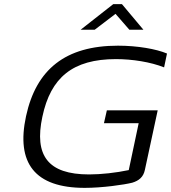

<svg xmlns="http://www.w3.org/2000/svg" viewBox="-20 -900 828 929"><path d="M774 -574 788 -641C736 -663 645 -679 551 -679C296 -679 155 -564 106 -338C57 -111 148 9 390 9C475 9 580 -6 620 -16C653 -26 674 -44 681 -78L743 -366H497L483 -304H651L603 -77C541 -64 470 -56 411 -56C211 -56 145 -148 185 -335C225 -525 332 -614 541 -614C620 -614 709 -600 774 -574ZM370 -756H438L539 -833L606 -756H674L570 -880H528Z"/></svg>

Font: LT Wave Light
Style: Italic
Weight: 300
Designer: Daniel Lyons
Version: Version 2.5 (Glyphs App)